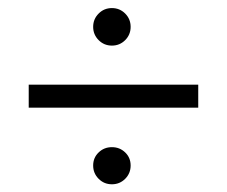

<svg xmlns="http://www.w3.org/2000/svg" viewBox="-20 -488 567 480"><path d="M475.6 -276.4V-218.8H51.8V-276.4ZM259.8 -27.3Q240.2 -27.3 226.6 -41Q212.9 -54.7 212.9 -74.2Q212.9 -93.8 226.6 -106.9Q240.2 -120.1 259.8 -120.1Q279.3 -120.1 293 -106.9Q306.6 -93.8 306.6 -74.2Q306.6 -54.7 293 -41Q279.3 -27.3 259.8 -27.3ZM259.8 -374Q240.2 -374 226.6 -387.7Q212.9 -401.4 212.9 -420.9Q212.9 -440.4 226.6 -454.1Q240.2 -467.8 259.8 -467.8Q279.3 -467.8 293 -454.1Q306.6 -440.4 306.6 -420.9Q306.6 -401.4 293 -387.7Q279.3 -374 259.8 -374Z"/></svg>

Font: Crimson Pro Light
Style: Regular
Weight: 300
Designer: Jacques Le Bailly
Foundry: Baron von Fonthausen
Version: Version 1.003